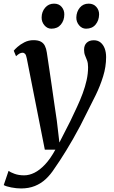

<svg xmlns="http://www.w3.org/2000/svg" viewBox="-62 -785 625 1054"><path d="M85 -464.5Q81.5 -483 75.8 -489.2Q70 -495.5 62 -495.5Q53.5 -495.5 45.2 -491Q37 -486.5 26 -476.5L13.5 -506.5Q18 -513 33.5 -527Q49 -541 72 -552.8Q95 -564.5 122 -564.5Q147 -564.5 162 -556.5Q177 -548.5 184.5 -533.2Q192 -518 195 -497Q202 -450 209 -403.2Q216 -356.5 222.8 -309.5Q229.5 -262.5 236.2 -215.8Q243 -169 250 -122L264 -2.5L324.5 -121Q343.5 -161 361 -198.5Q378.5 -236 392 -272.5Q405.5 -309 413.5 -344.8Q421.5 -380.5 421.5 -416Q421.5 -438.5 416 -453Q410.5 -467.5 405 -480.5Q399.5 -493.5 399.5 -512Q399.5 -536.5 413.8 -550.2Q428 -564 453 -564Q475 -564 490 -551.8Q505 -539.5 512.8 -518.8Q520.5 -498 520.5 -471.5Q520.5 -418.5 504.2 -366Q488 -313.5 463.8 -263.8Q439.5 -214 415.5 -167.5Q397.5 -130 378 -93.2Q358.5 -56.5 339 -22.2Q319.5 12 301 42Q282.5 72 266.5 96.5Q250.5 121 238 138.5Q216 173 189.5 197.8Q163 222.5 129.5 236Q96 249.5 53.5 249.5Q28.5 249.5 0 244Q-28.5 238.5 -41.5 231L-15 153Q-5.5 160.5 17.5 169Q40.5 177.5 70.5 177.5Q98.5 177.5 127.2 163.2Q156 149 185.2 118Q214.5 87 242 36.5H184ZM220 -627.5Q197.5 -627.5 181.8 -646.2Q166 -665 166.5 -689.5Q167 -721 186 -743Q205 -765 234.5 -765Q261.5 -765 276.5 -747Q291.5 -729 291 -705.5Q291 -673 272.2 -650.2Q253.5 -627.5 220 -627.5ZM410.5 -627.5Q388 -627.5 372.2 -646.2Q356.5 -665 357 -689.5Q358 -721 376.2 -743Q394.5 -765 424.5 -765Q451.5 -765 467 -747Q482.5 -729 482 -705.5Q481.5 -673 462.8 -650.2Q444 -627.5 410.5 -627.5Z"/></svg>

Font: Merriweather 24pt Medium
Style: Italic
Weight: 500
Italic angle: -7.8°
Version: Version 2.101